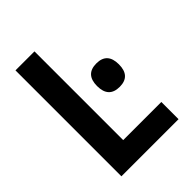

<svg xmlns="http://www.w3.org/2000/svg" viewBox="-207 -814 915 915"><g transform="rotate(-45 250.0 -357.0)"><path d="M450 0V-116H193V-714H65V0ZM434 -386Q434 -465 361 -465Q287 -465 287 -386Q287 -307 361 -307Q434 -307 434 -386Z"/></g></svg>

Font: Noto Sans Mono UI Condensed
Style: Bold
Weight: 700
Width: 3
Designer: Monotype Design team
Foundry: Monotype Imaging Inc.
Version: 1.000